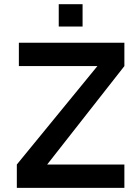

<svg xmlns="http://www.w3.org/2000/svg" viewBox="-20 -904 650 924"><path d="M578.6 -698.2V-585.9L207 -112.3H578.6V0H61V-112.3L448.7 -585.9H70.8V-698.2ZM377.4 -883.8V-776.4H262.7V-883.8Z"/></svg>

Font: Voltera
Style: Bold
Weight: 700
Designer: Bernd Montag
Version: Version 1.301